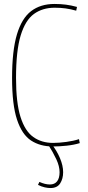

<svg xmlns="http://www.w3.org/2000/svg" viewBox="-20 -730 445 970"><path d="M41 -336Q41 -474 65.5 -556Q90 -638 137.5 -674Q185 -710 255 -710Q286 -710 313 -706.5Q340 -703 369 -695L365 -676Q337 -684 311.5 -687.5Q286 -691 256 -691Q195 -691 151.5 -659.5Q108 -628 84.5 -551Q61 -474 61 -336Q61 -211 83.5 -139.5Q106 -68 148 -38Q190 -8 248 -8Q278 -8 315 -13Q352 -18 379 -27L383 -7Q354 2 317 6Q280 10 247 10Q183 10 137 -20Q91 -50 66 -125.5Q41 -201 41 -336ZM179 189Q208 202 232 202Q256 202 268.5 186Q281 170 281 140Q281 110 264.5 74.5Q248 39 223 0H242Q267 31 283 69Q299 107 299 140Q299 173 284 196.5Q269 220 235 220Q222 220 206 216.5Q190 213 172 204Z"/></svg>

Font: Georama SemiCondensed Thin
Style: Regular
Weight: 100
Width: 4
Designer: Jean-Baptiste Levee
Foundry: Production Type
Version: Version 1.000